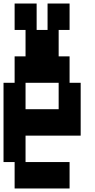

<svg xmlns="http://www.w3.org/2000/svg" viewBox="-20 -1050 540 1090"><path d="M63 20V-130H0V-580H63V-730H125V-880H63V-1030H188V-880H250V-1030H375V-880H313V-730H375V-580H438V-280H125V-130H375V20ZM125 -430H313V-580H125Z"/></svg>

Font: 2P VHS
Style: Regular
Weight: 400
Designer: CodeMan38
Foundry: CodeMan38
Version: Version 3.000